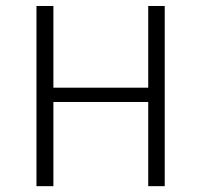

<svg xmlns="http://www.w3.org/2000/svg" viewBox="-20 -638 690 658"><path d="M105 -617.5H163V-337.5H488V-617.5H544.5V0H488V-288.5H163V0H105Z"/></svg>

Font: Karla Light
Style: Regular
Weight: 300
Designer: Jonathan Pinhorn
Version: Version 2.004;gftools[0.9.33]